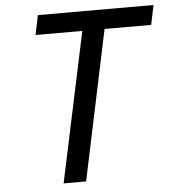

<svg xmlns="http://www.w3.org/2000/svg" viewBox="-53 -794 760 842"><g transform="rotate(-5 327.0 -372.5)"><path d="M193 0H292L431 -659H636L654 -745H145L127 -659H333Z"/></g></svg>

Font: Plus Jakarta Text
Style: Italic
Weight: 400
Italic angle: -12°
Designer: Gumpita Rahayu
Foundry: Tokotype Studio
Version: Version 1.000;hotconv 1.0.109;makeotfexe 2.5.65596